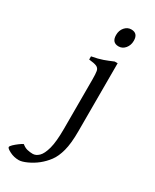

<svg xmlns="http://www.w3.org/2000/svg" viewBox="-312 -665 762 944"><g transform="rotate(30 69.0 -192.5)"><path d="M172.9 -566.4Q172.9 -541 158 -522.9Q143.1 -504.9 121.1 -504.9Q83 -504.9 83 -547.9Q83 -573.7 98.1 -591.3Q113.3 -608.9 134.8 -608.9Q172.9 -608.9 172.9 -566.4ZM159.2 -44.4Q159.2 24.4 147.9 66.7Q136.7 108.9 117.4 134.5Q98.1 160.2 73.7 179.7Q49.8 198.7 21.5 211.7Q-6.8 224.6 -23.9 224.6Q-51.8 224.6 -75.2 212.6Q-98.6 200.7 -98.6 193.4Q-98.6 188 -87.9 177.7Q-77.1 167.5 -63.7 157.5Q-50.3 147.5 -41.5 143.6Q-27.3 155.8 -12 159.7Q3.4 163.6 20 163.6Q37.6 163.6 54 147.9Q70.3 132.3 81.1 92.8Q91.8 53.2 91.8 -19V-300.8Q91.8 -331.5 89.1 -346.7Q86.4 -361.8 73.2 -367.9Q60.1 -374 28.8 -377V-395Q66.4 -401.9 90.8 -410.6Q115.2 -419.4 142.6 -431.2H159.2Z"/></g></svg>

Font: Dai Banna SIL Light
Style: Regular
Weight: 300
Designer: Victor Gaultney
Foundry: SIL International
Version: Version 4.000